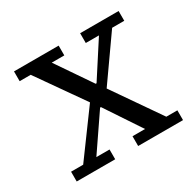

<svg xmlns="http://www.w3.org/2000/svg" viewBox="-119 -649 798 782"><g transform="rotate(-30 280.5 -258.0)"><path d="M31 -46H88L239 -252L86 -470H34V-516H244V-470H185L297 -306H301L407 -470H345V-516H526V-470H469L326 -267L479 -46H531V0H320V-46H379L268 -213H264L150 -46H212V0H31Z"/></g></svg>

Font: IBM Plex Serif
Style: Regular
Weight: 400
Designer: Mike Abbink, Paul van der Laan, Pieter van Rosmalen
Foundry: Bold Monday
Version: Version 2.6